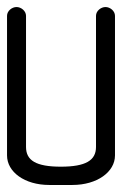

<svg xmlns="http://www.w3.org/2000/svg" viewBox="-20 -273 347 546"><path d="M0 -228V169C0 216 50 253 120 253H186C256 253 307 216 307 169V-228C307 -242 293 -253 280 -253C267 -253 253 -242 253 -228V145C253 183 224 201 153 201C82 201 54 183 54 145V-228C54 -242 40 -253 27 -253C14 -253 0 -242 0 -228Z"/></svg>

Font: Ekmelos
Style: Regular
Weight: 500
Designer: Thomas Richter (thomas-richter@aon.at)
Version: Version 2.58